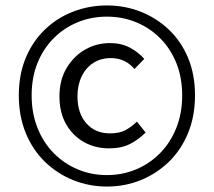

<svg xmlns="http://www.w3.org/2000/svg" viewBox="-20 -673 784 704"><path d="M372 11Q307 11 248.5 -12.5Q190 -36 145 -79.5Q100 -123 74.5 -185Q49 -247 49 -323Q49 -400 74.5 -461Q100 -522 145 -565Q190 -608 248.5 -630.5Q307 -653 372 -653Q438 -653 496 -630Q554 -607 599 -564.5Q644 -522 669.5 -461Q695 -400 695 -323Q695 -247 669.5 -185Q644 -123 599 -79.5Q554 -36 496 -12.5Q438 11 372 11ZM372 -31Q429 -31 479 -52Q529 -73 567 -111.5Q605 -150 626.5 -204Q648 -258 648 -323Q648 -389 626.5 -442Q605 -495 567 -533Q529 -571 479 -591.5Q429 -612 372 -612Q315 -612 265 -591.5Q215 -571 177 -533Q139 -495 117.5 -442Q96 -389 96 -323Q96 -258 117.5 -204Q139 -150 177 -111.5Q215 -73 265 -52Q315 -31 372 -31ZM380 -129Q329 -129 288 -152Q247 -175 222.5 -217.5Q198 -260 198 -320Q198 -380 224.5 -424Q251 -468 292.5 -491.5Q334 -515 383 -515Q425 -515 456 -498.5Q487 -482 509 -457L473 -420Q456 -440 434.5 -450Q413 -460 386 -460Q350 -460 322.5 -442.5Q295 -425 279.5 -393Q264 -361 264 -320Q264 -258 296.5 -221Q329 -184 383 -184Q418 -184 439.5 -195.5Q461 -207 482 -227L514 -187Q488 -161 456.5 -145Q425 -129 380 -129Z"/></svg>

Font: Source Sans 3 ExtraLight
Style: Regular
Weight: 400
Version: Version 3.052;hotconv 1.1.0;makeotfexe 2.6.0